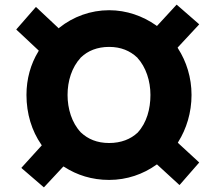

<svg xmlns="http://www.w3.org/2000/svg" viewBox="-20 -821 928 827"><path d="M271 -412C271 -472 289 -531 328 -573V-574H329C358 -602 399 -619 450 -619C501 -619 540 -602 570 -574H571V-573C609 -532 628 -472 628 -412C628 -352 612 -292 573 -250V-249H572C543 -222 502 -205 450 -205C398 -205 359 -222 329 -250H328V-251C289 -292 271 -353 271 -412ZM835 -719 741 -801 738 -798 656 -709 652 -712C595 -752 525 -777 450 -777C370 -777 295 -749 236 -702L233 -699L135 -791L132 -788L50 -694L53 -691L147 -603L145 -599C112 -545 94 -481 94 -412C94 -331 117 -257 158 -198L160 -195L72 -98L75 -95L169 -14L172 -17L253 -104L257 -102C311 -67 376 -46 450 -46C527 -46 597 -71 653 -111L656 -113L753 -24L756 -27L838 -121L835 -124L746 -206L748 -210C783 -266 805 -336 805 -412C805 -487 783 -556 747 -612L745 -616L838 -716ZM835 -719H834ZM132 -788V-787ZM75 -95H76ZM756 -27V-28Z"/></svg>

Font: Hussar Woodtype
Style: Bd
Weight: 900
Foundry: Cannot Into Space Fonts
Version: Version 1.07